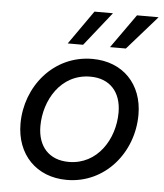

<svg xmlns="http://www.w3.org/2000/svg" viewBox="-51 -742 680 796"><g transform="rotate(5 288.5 -344.5)"><path d="M256 8C415 8 529 -129 529 -287C529 -414 446 -501 319 -501C157 -501 45 -362 45 -208C45 -80 129 8 256 8ZM128 -205C128 -311 193 -427 317 -427C398 -427 446 -374 446 -289C446 -178 377 -67 258 -67C176 -67 128 -120 128 -205ZM211 -556H275L387 -697H310ZM387 -556H453L577 -697H487Z"/></g></svg>

Font: HK Grotesk
Style: Italic
Weight: 400
Italic angle: -16°
Designer: Alfredo Marco Pradil
Foundry: Hanken Design Co.
Version: Version 3.001;FEAKit 1.0